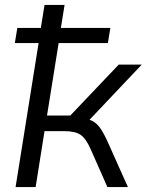

<svg xmlns="http://www.w3.org/2000/svg" viewBox="-20 -756 593 776"><path d="M43 0 136 -582H40L50 -643H145L160 -736H241L226 -643H426L416 -582H217L170 -289H264L460 -495H553L342 -272Q367 -263 383.5 -240.5Q400 -218 420 -172L497 0H414L346 -154Q327 -197 305 -211.5Q283 -226 240 -226H160L124 0Z"/></svg>

Font: Mulish
Style: Italic
Weight: 400
Italic angle: -9°
Designer: Vernon Adams
Foundry: Vernon Adams
Version: Version 3.603; ttfautohint (v1.8.3)